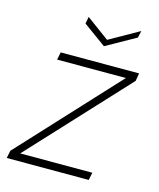

<svg xmlns="http://www.w3.org/2000/svg" viewBox="-104 -753 684 828"><g transform="rotate(15 237.5 -339.5)"><path d="M456 -465 56 -34H378L371 0H5L12 -34L412 -466H105L112 -500H462ZM424 -679 417 -648 285 -574 183 -648 189 -679 291 -604Z"/></g></svg>

Font: Albert Sans ExtraLight
Style: Italic
Weight: 250
Italic angle: -11.25°
Designer: Andreas Rasmussen
Foundry: a.Foundry
Version: Version 1.025